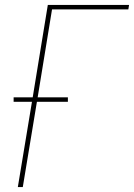

<svg xmlns="http://www.w3.org/2000/svg" viewBox="-20 -755 541 775"><path d="M52 0 109 -344H35V-362H112L173 -735H501L498 -717H190L132 -362H254V-344H129L72 0Z"/></svg>

Font: Iosevka Term Curly Thin
Style: Italic
Weight: 100
Italic angle: -9°
Designer: Belleve Invis
Foundry: Belleve Invis
Version: Version 32.3.0